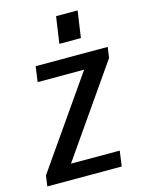

<svg xmlns="http://www.w3.org/2000/svg" viewBox="-123 -802 653 870"><g transform="rotate(-15 203.0 -367.5)"><path d="M-4 -50 315 -508 317 -468H69L79 -540H417L410 -490L90 -30L88 -72H348L338 0H-11ZM328 -735 310 -610H209L227 -735Z"/></g></svg>

Font: Pathway Extreme Condensed Medium
Style: Italic
Weight: 500
Width: 3
Italic angle: -8°
Version: Version 1.001;gftools[0.9.26]